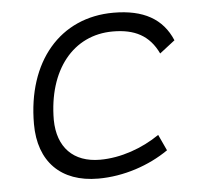

<svg xmlns="http://www.w3.org/2000/svg" viewBox="-44 -573 674 629"><g transform="rotate(-5 293.0 -258.5)"><path d="M266.1 -51.3C178.2 -51.3 127 -104 126 -194.3C126.5 -358.4 212.9 -466.3 343.8 -466.3C415 -466.3 463.4 -441.9 492.2 -380.9L542.5 -419.9C512.2 -492.2 449.7 -527.3 351.1 -527.3C175.3 -527.3 60.1 -392.1 60.1 -186.5C60.1 -63 131.8 9.8 254.9 9.8C339.4 9.8 423.3 -19 486.8 -63L462.4 -115.7C405.8 -76.7 334 -51.3 266.1 -51.3Z"/></g></svg>

Font: Cascadia Code NF Light
Style: Italic
Weight: 300
Italic angle: -10°
Monospace: yes
Designer: Aaron Bell
Foundry: Saja Typeworks
Version: Version 2404.023